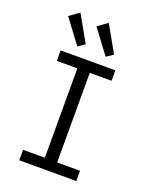

<svg xmlns="http://www.w3.org/2000/svg" viewBox="-156 -934 811 1019"><g transform="rotate(20 250.0 -424.0)"><path d="M81 0V-59H204V-564H88V-623H397V-564H274V-58H403V0ZM164 -673 63 -808 118 -848 202 -699ZM324 -673 223 -808 278 -848 362 -699Z"/></g></svg>

Font: Ligconsolata
Style: Regular
Weight: 400
Monospace: yes
Designer: Raph Levien, Cyreal, Brenton Simpson
Foundry: Raph Levien, Cyreal, Google
Version: Version 3.001; ttfautohint (v1.8.2.53-6de2)